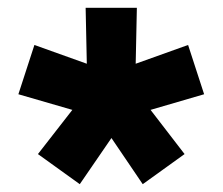

<svg xmlns="http://www.w3.org/2000/svg" viewBox="-20 -780 569 491"><path d="M184 -309 77 -386 165 -499 27 -539 68 -665 202 -617 199 -760H330L327 -617L461 -665L502 -539L365 -499L452 -386L345 -309L265 -427Z"/></svg>

Font: M PLUS 2 ExtraBold
Style: Regular
Weight: 800
Version: Version 1.001